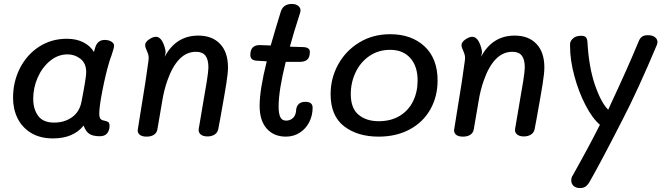

<svg xmlns="http://www.w3.org/2000/svg" viewBox="-20 -690 3350 971"><path d="M534 -53Q534 -31 522 -16Q510 -1 485 -1Q449 -1 431 -13.5Q413 -26 403 -55Q351 10 248 10Q183 10 137.5 -17.5Q92 -45 69 -91.5Q46 -138 46 -195Q46 -277 81 -345.5Q116 -414 178 -454Q240 -494 318 -494Q367 -494 402.5 -475.5Q438 -457 455 -427L462 -451Q474 -488 509 -488Q530 -488 543.5 -479.5Q557 -471 557 -459Q557 -450 551 -432.5Q545 -415 544 -410Q535 -386 531 -371Q514 -314 498 -232.5Q482 -151 482 -116Q482 -98 487.5 -90Q493 -82 507 -80Q521 -77 527.5 -72.5Q534 -68 534 -53ZM392 -175Q416 -297 416 -325Q416 -370 387 -392.5Q358 -415 322 -415Q273 -415 233 -382Q193 -349 170.5 -297.5Q148 -246 148 -191Q148 -138 173 -104Q198 -70 254 -70Q306 -70 344 -97Q382 -124 392 -175Z M1133 -349Q1133 -321 1124.5 -267Q1116 -213 1098 -114Q1099 -117 1084 -38Q1081 -20 1066 -10Q1051 0 1029 0Q1006 0 994 -11Q982 -22 985 -38L1006 -162Q1018 -229 1026 -279.5Q1034 -330 1034 -349Q1034 -389 1019 -408.5Q1004 -428 971 -428Q923 -428 887 -390.5Q851 -353 827 -284Q809 -234 800 -176Q793 -138 776 -36Q773 -18 758.5 -8.5Q744 1 721 1Q697 1 685.5 -9.5Q674 -20 677 -36L689 -111Q720 -297 731 -384Q732 -389 732 -398Q732 -409 727.5 -421Q723 -433 717 -447Q716 -450 715 -453.5Q714 -457 714 -462Q714 -477 733.5 -490.5Q753 -504 769 -504Q787 -504 800 -482Q807 -471 813 -451Q819 -431 817 -421L813 -403Q870 -510 983 -510Q1053 -510 1093 -468Q1133 -426 1133 -349Z M1561 -145Q1561 -106 1544 -72.5Q1527 -39 1496 -19Q1465 1 1426 1Q1365 1 1329 -39.5Q1293 -80 1293 -155Q1293 -236 1329 -380L1278 -383Q1246 -385 1246 -412Q1246 -462 1293 -462Q1309 -462 1349 -460Q1380 -567 1401 -634Q1414 -670 1456 -670Q1476 -670 1488 -660.5Q1500 -651 1500 -637Q1500 -634 1498 -626Q1463 -518 1446 -454Q1486 -452 1509 -452Q1547 -452 1547 -428Q1547 -400 1534 -388.5Q1521 -377 1494 -377H1425Q1389 -233 1389 -151Q1389 -116 1397.5 -98Q1406 -80 1427 -80Q1448 -80 1462.5 -94Q1477 -108 1478 -137Q1480 -154 1491.5 -164.5Q1503 -175 1525 -175Q1561 -175 1561 -145Z M1652 -214Q1652 -295 1690.5 -364.5Q1729 -434 1797.5 -475.5Q1866 -517 1953 -517Q2061 -517 2127 -455.5Q2193 -394 2193 -283Q2193 -202 2156.5 -137Q2120 -72 2052 -35.5Q1984 1 1895 1Q1788 1 1720 -51.5Q1652 -104 1652 -214ZM2092 -283Q2092 -355 2055 -396.5Q2018 -438 1953 -438Q1894 -438 1848.5 -407Q1803 -376 1778.5 -324.5Q1754 -273 1754 -214Q1754 -142 1793.5 -109.5Q1833 -77 1895 -77Q1957 -77 2001.5 -104Q2046 -131 2069 -178Q2092 -225 2092 -283Z M2733 -349Q2733 -321 2724.5 -267Q2716 -213 2698 -114Q2699 -117 2684 -38Q2681 -20 2666 -10Q2651 0 2629 0Q2606 0 2594 -11Q2582 -22 2585 -38L2606 -162Q2618 -229 2626 -279.5Q2634 -330 2634 -349Q2634 -389 2619 -408.5Q2604 -428 2571 -428Q2523 -428 2487 -390.5Q2451 -353 2427 -284Q2409 -234 2400 -176Q2393 -138 2376 -36Q2373 -18 2358.5 -8.5Q2344 1 2321 1Q2297 1 2285.5 -9.5Q2274 -20 2277 -36L2289 -111Q2320 -297 2331 -384Q2332 -389 2332 -398Q2332 -409 2327.5 -421Q2323 -433 2317 -447Q2316 -450 2315 -453.5Q2314 -457 2314 -462Q2314 -477 2333.5 -490.5Q2353 -504 2369 -504Q2387 -504 2400 -482Q2407 -471 2413 -451Q2419 -431 2417 -421L2413 -403Q2470 -510 2583 -510Q2653 -510 2693 -468Q2733 -426 2733 -349Z M2869 223Q2869 207 2876 198Q2957 54 3014 -59Q2976 -91 2941 -158.5Q2906 -226 2884.5 -306.5Q2863 -387 2863 -455V-470Q2865 -485 2879.5 -497Q2894 -509 2918 -509Q2937 -509 2943.5 -501Q2950 -493 2951 -476Q2958 -350 2989 -260Q3020 -170 3056 -135L3069 -164Q3157 -352 3210 -481Q3217 -498 3227.5 -505Q3238 -512 3256 -512Q3280 -512 3293 -501.5Q3306 -491 3305 -474L3302 -463Q3205 -232 3127 -82Q3016 135 2962 229Q2953 245 2942 253Q2931 261 2913 261Q2892 261 2880.5 250Q2869 239 2869 223Z"/></svg>

Font: Mali Medium
Style: Italic
Weight: 500
Italic angle: -10°
Version: Version 1.000; ttfautohint (v1.6)